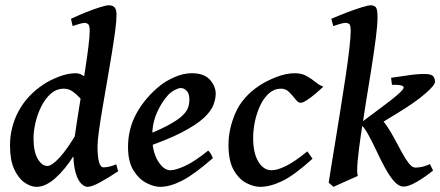

<svg xmlns="http://www.w3.org/2000/svg" viewBox="-20 -703 1699 741"><path d="M436 -42Q397.9 -16.6 366.2 0.7Q334.5 18.1 317.4 18.1Q306.2 18.1 293.2 5.4Q280.3 -7.3 271.5 -37.8Q262.7 -68.4 262.7 -122.1Q262.7 -135.7 267.3 -169.2Q272 -202.6 279.1 -247.6Q286.1 -292.5 294.2 -342.3Q302.2 -392.1 309.6 -439.7Q316.9 -487.3 321.5 -525.4Q326.2 -563.5 326.2 -584.5Q326.2 -605 320.1 -609.9Q314 -614.7 306.2 -614.7Q300.3 -614.7 285.9 -610.6Q271.5 -606.4 260.3 -602.5L253.9 -630.4Q282.7 -644 312.7 -656Q342.8 -668 366.5 -675.3Q390.1 -682.6 399.9 -682.6Q414.6 -682.6 422.1 -674.6Q429.7 -666.5 429.7 -645.5Q429.7 -622.6 424.3 -582Q418.9 -541.5 410.6 -491.2Q402.3 -440.9 393.1 -387.9Q383.8 -335 375.5 -285.6Q367.2 -236.3 361.8 -197.8Q356.4 -159.2 356.4 -139.2Q356.4 -57.1 379.4 -57.1Q400.4 -57.1 428.7 -68.8ZM382.3 -358.9 334.5 -283.7Q326.2 -283.7 315.4 -295.4Q304.7 -307.1 291 -322.3Q277.3 -337.4 261.5 -349.1Q245.6 -360.8 227.1 -360.8Q198.2 -360.8 176.3 -341.6Q154.3 -322.3 139.4 -292.2Q124.5 -262.2 116.9 -229.5Q109.4 -196.8 109.4 -169.9Q109.4 -117.7 125.5 -90.1Q141.6 -62.5 162.6 -62.5Q179.7 -62.5 209.2 -94.2Q238.8 -126 276.9 -190.4L265.6 -103.5Q230.5 -47.9 192.9 -14.9Q155.3 18.1 121.1 18.1Q98.6 18.1 74.7 1.5Q50.8 -15.1 34.7 -50.3Q18.6 -85.4 18.6 -141.1Q18.6 -212.4 51.8 -274.2Q85 -335.9 148.9 -377.9Q173.3 -394 207.5 -407.2Q241.7 -420.4 273.4 -420.4Q290.5 -420.4 309.1 -405Q327.6 -389.6 346.4 -374.3Q365.2 -358.9 382.3 -358.9Z M812.5 -341.3Q812.5 -321.8 803.7 -298.1Q794.9 -274.4 766.4 -247.8Q737.8 -221.2 680.9 -191.7Q624 -162.1 528.3 -129.9L524.9 -173.3Q588.4 -198.2 625.7 -218Q663.1 -237.8 681.4 -254.4Q699.7 -271 705.3 -286.4Q710.9 -301.8 710.9 -318.4Q710.9 -341.3 700.7 -352.3Q690.4 -363.3 677.2 -363.3Q669.9 -363.3 655.5 -356.2Q641.1 -349.1 628.9 -336.4Q603 -308.1 585.2 -267.1Q567.4 -226.1 567.4 -176.8Q567.4 -118.2 589.4 -82Q611.3 -45.9 637.7 -45.9Q656.7 -45.9 692.9 -62Q729 -78.1 783.2 -121.6Q788.6 -118.7 794.7 -107.4Q800.8 -96.2 801.8 -92.8Q728.5 -28.8 682.1 -5.4Q635.7 18.1 597.7 18.1Q574.2 18.1 545.2 3.2Q516.1 -11.7 495.1 -45.4Q474.1 -79.1 474.1 -135.7Q474.1 -206.5 507.1 -266.1Q540 -325.7 597.2 -372.1Q617.7 -389.2 652.3 -404.8Q687 -420.4 720.2 -420.4Q767.6 -420.4 790 -395.3Q812.5 -370.1 812.5 -341.3Z M1228 -368.7Q1215.8 -356.9 1198.5 -342.3Q1181.2 -327.6 1165 -316.9Q1148.9 -306.2 1139.6 -306.2Q1130.9 -306.2 1120.4 -319.8Q1109.9 -333.5 1096.4 -347.2Q1083 -360.8 1064.9 -360.8Q1038.6 -360.8 1018.6 -343.3Q998.5 -325.7 984.9 -297.1Q971.2 -268.6 964.1 -235.4Q957 -202.1 957 -170.4Q957 -112.3 977.1 -79.1Q997.1 -45.9 1028.3 -45.9Q1050.3 -45.9 1084.2 -62.7Q1118.2 -79.6 1166 -118.7Q1169.4 -114.3 1176.8 -104Q1184.1 -93.8 1186 -90.3Q1115.7 -26.4 1069.1 -4.2Q1022.5 18.1 984.4 18.1Q960 18.1 931.4 3.7Q902.8 -10.7 882.3 -46.1Q861.8 -81.5 861.8 -144.5Q861.8 -205.1 888.7 -267.1Q915.5 -329.1 981.4 -373Q1006.3 -389.6 1044.7 -405Q1083 -420.4 1118.2 -420.4Q1144.5 -420.4 1163.8 -409.4Q1183.1 -398.4 1198.5 -385.7Q1213.9 -373 1228 -368.7Z M1658.7 -387.2Q1658.7 -374 1620.6 -341.1Q1582.5 -308.1 1515.1 -267.1L1422.4 -210.4L1368.7 -226.1L1461.9 -295.9Q1524.4 -342.3 1535.9 -359.9Q1547.4 -377.4 1492.7 -375.5L1489.3 -402.8Q1523.4 -407.2 1555.9 -412.4Q1588.4 -417.5 1617.2 -417.5Q1642.6 -417.5 1650.6 -409.9Q1658.7 -402.3 1658.7 -387.2ZM1437 -636.2Q1437 -607.4 1430.4 -555.7Q1423.8 -503.9 1413.6 -439.9Q1403.3 -376 1392.6 -309.6Q1381.8 -243.2 1373 -183.8Q1364.3 -124.5 1360.4 -82Q1356.4 -39.6 1360.8 -23.9Q1353 -20.5 1333.3 -11.7Q1313.5 -2.9 1293.9 5.9Q1274.4 14.6 1267.1 18.1L1248.5 2Q1251 -15.6 1258.1 -58.6Q1265.1 -101.6 1274.7 -160.2Q1284.2 -218.8 1294.4 -282.7Q1304.7 -346.7 1313.7 -407Q1322.8 -467.3 1328.1 -513.9Q1333.5 -560.5 1333.5 -583Q1333.5 -605.5 1328.1 -610.1Q1322.8 -614.7 1312 -614.7Q1306.2 -614.7 1290.3 -610.1Q1274.4 -605.5 1266.1 -602.5L1258.8 -630.4Q1284.2 -641.6 1315.9 -653.8Q1347.7 -666 1374.3 -674.3Q1400.9 -682.6 1410.6 -682.6Q1423.3 -682.6 1430.2 -675.3Q1437 -668 1437 -636.2ZM1651.4 -44.9Q1621.6 -20.5 1589.4 -1.7Q1557.1 17.1 1538.1 17.1Q1518.6 17.1 1500.2 -4.2Q1481.9 -25.4 1464.4 -58.1Q1446.8 -90.8 1430.7 -125.5Q1414.6 -160.2 1398.9 -187.7Q1383.3 -215.3 1368.7 -226.1L1439.9 -251Q1456.1 -241.7 1471.4 -219.2Q1486.8 -196.8 1501.7 -169.2Q1516.6 -141.6 1530.5 -115.7Q1544.4 -89.8 1557.6 -73Q1570.8 -56.2 1582.5 -56.2Q1596.2 -56.2 1611.1 -59.6Q1626 -63 1639.2 -69.8Z"/></svg>

Font: Dai Banna SIL Medium
Style: Italic
Weight: 500
Italic angle: -11°
Designer: Victor Gaultney
Foundry: SIL International
Version: Version 4.000